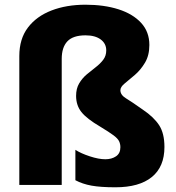

<svg xmlns="http://www.w3.org/2000/svg" viewBox="-20 -785 745 815"><path d="M614 -594Q614 -550 595.5 -519Q577 -488 552.5 -467Q528 -446 509.5 -431Q491 -416 491 -402Q491 -382 515 -367.5Q539 -353 587 -319Q633 -288 655.5 -253.5Q678 -219 678 -161Q678 -77 624.5 -33.5Q571 10 470 10Q407 10 368.5 3Q330 -4 300 -20V-149Q323 -134 361 -121.5Q399 -109 427 -109Q454 -109 472.5 -121.5Q491 -134 491 -160Q491 -174 485.5 -185.5Q480 -197 462 -210.5Q444 -224 406 -247Q348 -281 325.5 -309.5Q303 -338 303 -378Q303 -409 316 -431Q329 -453 348 -469Q367 -485 386 -499.5Q405 -514 418 -531Q431 -548 431 -571Q431 -600 407.5 -617.5Q384 -635 343 -635Q290 -635 266 -609.5Q242 -584 242 -535V0H62V-547Q62 -620 98.5 -668Q135 -716 198.5 -740.5Q262 -765 343 -765Q422 -765 483 -745.5Q544 -726 579 -688Q614 -650 614 -594Z"/></svg>

Font: Noto Sans Disp ExtBd
Style: Regular
Weight: 800
Designer: Monotype Design Team
Foundry: Monotype Imaging Inc.
Version: Version 2.000;GOOG;noto-source:20170915:90ef993387c0; ttfaut